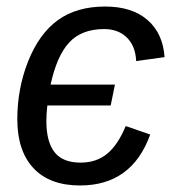

<svg xmlns="http://www.w3.org/2000/svg" viewBox="-20 -558 536 588"><path d="M227 -60Q275 -60 308 -87Q341 -114 365 -172L440 -146Q384 10 225 10Q132 10 82.5 -43Q33 -96 33 -193Q33 -286 66 -370Q100 -455 157.5 -496.5Q215 -538 302 -538Q384 -538 431.5 -497Q479 -456 484 -383L397 -371Q395 -417 368.5 -443Q342 -469 299 -469Q230 -469 192 -428Q154 -387 135 -299H332L319 -235H125Q122 -209 122 -187Q122 -124 147 -92Q172 -60 227 -60Z"/></svg>

Font: Libra Sans Modern
Style: Italic
Weight: 400
Italic angle: -12°
Foundry: Stefan Peev, Context Ltd
Version: Version 1.000